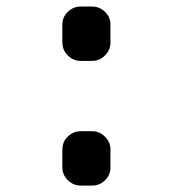

<svg xmlns="http://www.w3.org/2000/svg" viewBox="-20 -580 540 600"><path d="M232.4 -389.6Q209 -389.6 191.9 -406.7Q174.8 -423.8 174.8 -447.3V-502.9Q174.8 -526.4 191.9 -543Q209 -559.6 232.4 -559.6H267.6Q291 -559.6 308.1 -543Q325.2 -526.4 325.2 -502.9V-447.3Q325.2 -423.8 308.1 -406.7Q291 -389.6 267.6 -389.6ZM232.4 0Q209 0 191.9 -17.1Q174.8 -34.2 174.8 -56.6V-113.3Q174.8 -136.7 191.9 -153.3Q209 -169.9 232.4 -169.9H267.6Q291 -169.9 308.1 -152.8Q325.2 -135.7 325.2 -113.3V-56.6Q325.2 -33.2 308.1 -16.6Q291 0 267.6 0Z"/></svg>

Font: Rounded Mgen+ 1mn medium
Style: Regular
Weight: 500
Designer: [Source Han Sans]
Ryoko NISHIZUKA  (kana & ideographs); Paul D. Hunt (Latin, Greek & Cyrillic); Wenlong ZHANG  (bopomofo
Version: Version 1.059.20150602